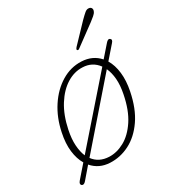

<svg xmlns="http://www.w3.org/2000/svg" viewBox="-167 -727 770 852"><g transform="rotate(-30 218.0 -301.0)"><path d="M0.5 29.5Q-8 22 3.5 8.5L57.5 -53.5Q40 -82.5 35 -124Q30 -165.5 41 -217Q55 -285 89.5 -337.5Q124 -390 172 -419Q220 -448 274 -445.5Q330 -443 364 -404L413.5 -460.5Q426 -475.5 435 -468Q444 -461 432 -448L377.5 -385.5Q395.5 -355.5 400.2 -314Q405 -272.5 395 -223Q379 -142.5 343 -90.5Q307 -38.5 259.2 -14.2Q211.5 10 160 7.5Q105 5 71 -34.5L22 22.5Q10 36.5 0.5 29.5ZM72.5 -212.5Q63.5 -169.5 65.8 -135.8Q68 -102 78.5 -77.5L343 -379.5Q314 -419 265 -420.5Q223.5 -422.5 184.8 -398.5Q146 -374.5 116.2 -327.2Q86.5 -280 72.5 -212.5ZM170 -17.5Q208.5 -16 247.5 -37.2Q286.5 -58.5 317.5 -105.2Q348.5 -152 363 -226Q371.5 -268 368.8 -301.5Q366 -335 354.5 -359.5L91 -57Q118.5 -19.5 170 -17.5ZM372.5 -601Q389 -617.5 400 -626.8Q411 -636 422.5 -633.5Q430.5 -632 433.5 -625.2Q436.5 -618.5 432.5 -610Q429 -601.5 419 -593.2Q409 -585 397.5 -576L293.5 -499.5Q286.5 -494.5 283 -499Q280.5 -501.5 282.5 -505Q284.5 -508.5 287 -511.5Z"/></g></svg>

Font: Fraunces 72pt SuperSoft Thin
Style: Italic
Weight: 100
Italic angle: -16°
Version: Version 1.000;[b76b70a41]